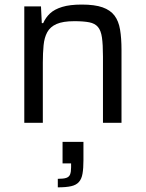

<svg xmlns="http://www.w3.org/2000/svg" viewBox="-20 -538 639 841"><path d="M86.4 0V-510H159.5L163.1 -436.8H169.2Q180 -461.3 199.3 -479.4Q218.7 -497.4 252.4 -507.7Q286.1 -518 338.2 -518Q394.8 -518 429.1 -505.9Q463.4 -493.8 481.6 -469.7Q499.7 -445.7 505.9 -408.2Q512.2 -370.7 512.2 -319.5V0H431V-290.5Q431 -342.7 426.6 -373.5Q422.2 -404.3 409 -419.9Q395.8 -435.4 370.9 -440.3Q345.9 -445.2 305.1 -445.2Q256 -445.2 227.8 -432.9Q199.7 -420.5 186.9 -396.8Q174.1 -373.1 170.9 -339.4Q167.6 -305.7 167.6 -263.5V0ZM233.2 282.6V245.3Q257.9 245.3 270.3 241.2Q282.7 237 287 226Q291.4 215 291.4 194.8V177.8H254V83.5H345.5V163.4Q345.5 199.6 341.4 222.8Q337.4 246 325.6 259.2Q313.9 272.5 291.8 277.5Q269.7 282.6 233.2 282.6Z"/></svg>

Font: Saira Thin
Style: Regular
Weight: 100
Designer: Hector Gatti with collaboration of the Omnibus-Type team
Foundry: Omnibus-Type
Version: Version 1.101